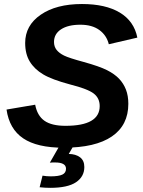

<svg xmlns="http://www.w3.org/2000/svg" viewBox="-20 -718 707 946"><path d="M293 9.8Q162.6 9.8 94.2 -36.4Q25.9 -82.5 12.2 -178.2L153.3 -202.1Q163.6 -147.9 199 -123Q234.4 -98.1 302.7 -98.1Q471.2 -98.1 471.2 -195.3Q471.2 -234.4 441.9 -257.1Q412.6 -279.8 325.7 -301.8Q235.8 -325.7 192.6 -351.6Q149.4 -377.4 126.7 -414.8Q104 -452.1 104 -506.3Q104 -592.8 180.7 -645.5Q257.3 -698.2 383.8 -698.2Q500 -698.2 570.3 -656Q640.6 -613.8 656.7 -532.7L516.1 -500Q505.4 -543.9 469.5 -570.1Q433.6 -596.2 376 -596.2Q315.4 -596.2 280.8 -573.5Q246.1 -550.8 246.1 -511.2Q246.1 -488.3 258.8 -472.2Q271.5 -456.1 295.9 -444.1Q320.3 -432.1 392.6 -412.6Q470.2 -391.1 507.3 -372.3Q544.4 -353.5 566.7 -330.1Q588.9 -306.6 600.6 -276.4Q612.3 -246.1 612.3 -206.5Q612.3 -101.1 531.2 -45.7Q450.2 9.8 293 9.8ZM227.1 207.5Q202.6 207.5 175.3 204.6L189.5 147.5Q210 150.9 229.5 150.9Q269 150.9 287.1 142.3Q305.2 133.8 305.2 113.3Q305.2 82.5 251.5 82.5H239.3L225.6 83.5L273.4 0H342.3L318.8 40.5Q353 41 374.3 56.9Q395.5 72.8 395.5 105Q395.5 152.3 354.5 179.9Q313.5 207.5 227.1 207.5Z"/></svg>

Font: Liberation Sans
Style: Bold Italic
Weight: 700
Italic angle: -12°
Designer: Steve Matteson
Foundry: Ascender Corporation
Version: Version 2.1.5